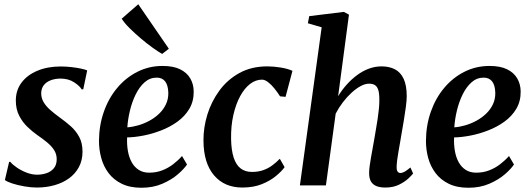

<svg xmlns="http://www.w3.org/2000/svg" viewBox="-20 -873 2496 904"><path d="M372 -452.5H364.5Q355 -468.5 328.5 -485.8Q302 -503 265 -503Q240.5 -503 220 -495.5Q199.5 -488 187.2 -473.2Q175 -458.5 174 -436Q173.5 -412.5 184.8 -393Q196 -373.5 215.8 -356Q235.5 -338.5 261 -320Q288.5 -300.5 313 -278.8Q337.5 -257 353 -228.2Q368.5 -199.5 368.5 -159Q368.5 -117.5 351.2 -85.8Q334 -54 304.2 -32.8Q274.5 -11.5 235.8 -0.8Q197 10 153.5 10Q126 10 94.5 4.5Q63 -1 37.8 -9.2Q12.5 -17.5 3 -25.5L23 -111H28.5Q39 -98 59.5 -84Q80 -70 105.2 -60.2Q130.5 -50.5 155 -50.5Q177.5 -50.5 198.8 -57.5Q220 -64.5 233.5 -80.8Q247 -97 247 -123.5Q247 -147.5 234.5 -166.8Q222 -186 201 -203.2Q180 -220.5 155 -237.5Q133 -253 109.8 -275Q86.5 -297 70.5 -327.8Q54.5 -358.5 54.5 -399.5Q54.5 -448.5 81.8 -484.5Q109 -520.5 156.8 -540.2Q204.5 -560 265.5 -560Q291.5 -560 317 -557Q342.5 -554 362.2 -549.8Q382 -545.5 390.5 -541.5Z M860.5 -98.5Q847 -78 817.2 -52.2Q787.5 -26.5 744.2 -7.8Q701 11 646 11Q591.5 11 553.2 -7.8Q515 -26.5 491.2 -58Q467.5 -89.5 456.8 -128.8Q446 -168 446 -209.5Q446.5 -283 469 -347Q491.5 -411 532 -459.2Q572.5 -507.5 627 -535Q681.5 -562.5 745.5 -562.5Q796 -562.5 828 -546.8Q860 -531 875.8 -504Q891.5 -477 892 -443Q892.5 -396 871.5 -360.8Q850.5 -325.5 815.5 -300.2Q780.5 -275 738.5 -258.8Q696.5 -242.5 654.5 -234.5Q612.5 -226.5 578.5 -226Q577 -192 582.2 -162Q587.5 -132 600.2 -109Q613 -86 633.5 -73Q654 -60 682.5 -60Q715.5 -60 743.5 -70.8Q771.5 -81.5 795 -99.5Q818.5 -117.5 837 -138.5ZM718 -507.5Q685.5 -507.5 660.8 -485.5Q636 -463.5 618.8 -428.2Q601.5 -393 591.8 -352.2Q582 -311.5 579.5 -273.5Q603.5 -275 630.5 -282.8Q657.5 -290.5 683 -304.2Q708.5 -318 729 -337.5Q749.5 -357 761.2 -381.8Q773 -406.5 772.5 -436Q771.5 -472 757.5 -489.8Q743.5 -507.5 718 -507.5ZM743.5 -619Q726.5 -628.5 699.5 -647.8Q672.5 -667 643.2 -691.8Q614 -716.5 589.5 -741Q565 -765.5 553 -785L631 -853L775 -643.5Z M1121 10Q1036.5 10 987.5 -47.8Q938.5 -105.5 938 -211.5Q937.5 -272 956.2 -333.2Q975 -394.5 1012.8 -446.2Q1050.5 -498 1107.2 -529.2Q1164 -560.5 1239 -560.5Q1267.5 -560.5 1300.8 -555.2Q1334 -550 1357 -539.5L1324.5 -417L1298.5 -419.5Q1286.5 -438.5 1272 -456.5Q1257.5 -474.5 1242.2 -486.2Q1227 -498 1213.5 -498Q1184 -498 1157.5 -477.8Q1131 -457.5 1110.8 -420.2Q1090.5 -383 1078.8 -331.8Q1067 -280.5 1068 -219Q1069 -165.5 1080.2 -131Q1091.5 -96.5 1113 -80Q1134.5 -63.5 1166 -63.5Q1196 -63.5 1219.2 -71.8Q1242.5 -80 1261.5 -94Q1280.5 -108 1297.5 -125.5L1320 -86Q1306.5 -67 1279.5 -44.5Q1252.5 -22 1213 -6Q1173.5 10 1121 10Z M1794.5 10Q1765 10 1748 1.2Q1731 -7.5 1724.2 -23.2Q1717.5 -39 1718 -60Q1718 -73 1720.5 -91.5Q1723 -110 1726.8 -131.8Q1730.5 -153.5 1734.8 -176.2Q1739 -199 1742.5 -219.5Q1746 -241 1750.2 -265Q1754.5 -289 1758.2 -314Q1762 -339 1764.2 -362.5Q1766.5 -386 1766 -406.5Q1766 -434.5 1760.8 -450.2Q1755.5 -466 1745 -472.5Q1734.5 -479 1717.5 -479Q1699 -479 1677.8 -467.5Q1656.5 -456 1635 -436.2Q1613.5 -416.5 1594.2 -391.2Q1575 -366 1560.5 -338L1514.5 0H1392L1494.5 -744.5L1429.5 -763.5L1436 -797L1599 -817L1623 -804L1572 -420Q1589.5 -449 1612 -474.2Q1634.5 -499.5 1660.8 -519Q1687 -538.5 1716.2 -549.5Q1745.5 -560.5 1776.5 -560.5Q1812.5 -560.5 1839.2 -546.8Q1866 -533 1880.5 -502Q1895 -471 1895 -420Q1895 -400.5 1891 -370.2Q1887 -340 1881.5 -306.8Q1876 -273.5 1871 -245.5Q1868 -226.5 1864.2 -205.2Q1860.5 -184 1856.8 -163Q1853 -142 1850.5 -123Q1848 -104 1847.5 -89Q1847 -71.5 1852.2 -65Q1857.5 -58.5 1864.5 -58.5Q1874.5 -58.5 1885 -64.5Q1895.5 -70.5 1912.5 -84.5L1925 -56Q1919.5 -48.5 1902.5 -32.5Q1885.5 -16.5 1858.2 -3.2Q1831 10 1794.5 10Z M2400 -98.5Q2386.5 -78 2356.8 -52.2Q2327 -26.5 2283.8 -7.8Q2240.5 11 2185.5 11Q2131 11 2092.8 -7.8Q2054.5 -26.5 2030.8 -58Q2007 -89.5 1996.2 -128.8Q1985.5 -168 1985.5 -209.5Q1986 -283 2008.5 -347Q2031 -411 2071.5 -459.2Q2112 -507.5 2166.5 -535Q2221 -562.5 2285 -562.5Q2335.5 -562.5 2367.5 -546.8Q2399.5 -531 2415.2 -504Q2431 -477 2431.5 -443Q2432 -396 2411 -360.8Q2390 -325.5 2355 -300.2Q2320 -275 2278 -258.8Q2236 -242.5 2194 -234.5Q2152 -226.5 2118 -226Q2116.5 -192 2121.8 -162Q2127 -132 2139.8 -109Q2152.5 -86 2173 -73Q2193.5 -60 2222 -60Q2255 -60 2283 -70.8Q2311 -81.5 2334.5 -99.5Q2358 -117.5 2376.5 -138.5ZM2257.5 -507.5Q2225 -507.5 2200.2 -485.5Q2175.5 -463.5 2158.2 -428.2Q2141 -393 2131.2 -352.2Q2121.5 -311.5 2119 -273.5Q2143 -275 2170 -282.8Q2197 -290.5 2222.5 -304.2Q2248 -318 2268.5 -337.5Q2289 -357 2300.8 -381.8Q2312.5 -406.5 2312 -436Q2311 -472 2297 -489.8Q2283 -507.5 2257.5 -507.5Z"/></svg>

Font: Merriweather 36pt SemiBold
Style: Italic
Weight: 600
Italic angle: -7.8°
Version: Version 2.101